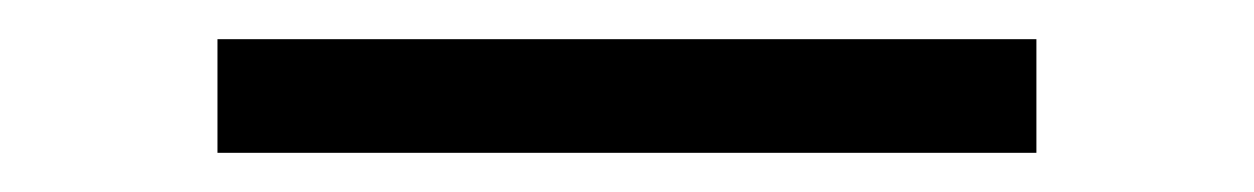

<svg xmlns="http://www.w3.org/2000/svg" viewBox="-20 -20 640 98"><path d="M91 58V0H509V58Z"/></svg>

Font: Iosevka Custom Light Extended
Style: Regular
Weight: 300
Width: 7
Monospace: yes
Designer: Belleve Invis
Foundry: Belleve Invis
Version: Version 11.2.4; ttfautohint (v1.8.4)